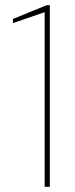

<svg xmlns="http://www.w3.org/2000/svg" viewBox="-20 -720 289 740"><path d="M152 0V-673L30 -631V-647L160 -700H172V0Z"/></svg>

Font: DM Sans 12pt Thin
Style: Regular
Weight: 250
Version: Version 4.004;gftools[0.9.30]